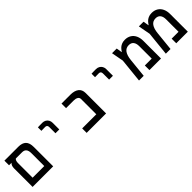

<svg xmlns="http://www.w3.org/2000/svg" viewBox="281 -1826 3037 3037"><g transform="rotate(-45 1800.0 -307.5)"><path d="M52 -609H363.5Q448.5 -609 491.2 -567.5Q534 -526 534 -431.5V0H73.5V-416Q73.5 -448.5 83.5 -471.8Q93.5 -495 109 -505.5H52ZM437.5 -103V-392.5Q437.5 -447.5 414.8 -476.5Q392 -505.5 342.5 -505.5H203.5Q191 -496 184 -476.8Q177 -457.5 177 -432V-103Z M900 -609Q879 -609 844 -608.5Q809 -608 799 -607V-529Q819.5 -530.5 886 -530.5Q907 -530.5 918.2 -518.2Q929.5 -506 929.5 -483V-344.5H1015V-494Q1015 -527 1000.2 -553.2Q985.5 -579.5 959.2 -594.2Q933 -609 900 -609Z M1282.5 -100H1598.5V-442Q1598.5 -474.5 1570.5 -490.8Q1542.5 -507 1500.5 -507H1329V-609H1527.5Q1617 -609 1667.2 -571.2Q1717.5 -533.5 1717.5 -456V0H1282.5Z M2100 -609Q2079 -609 2044 -608.5Q2009 -608 1999 -607V-529Q2019.5 -530.5 2086 -530.5Q2107 -530.5 2118.2 -518.2Q2129.5 -506 2129.5 -483V-344.5H2215V-494Q2215 -527 2200.2 -553.2Q2185.5 -579.5 2159.2 -594.2Q2133 -609 2100 -609Z M2946 -395.5V0H2687V-103H2841V-381Q2841 -443.5 2814.2 -477.2Q2787.5 -511 2734 -511Q2670.5 -511 2635.8 -462.2Q2601 -413.5 2591.5 -319L2559 0H2454L2495.5 -404L2457.5 -607H2562L2578 -512H2581Q2600 -541.5 2620.5 -563.2Q2641 -585 2673.5 -600Q2706 -615 2750.5 -615Q2811 -615 2855.2 -587.8Q2899.5 -560.5 2922.8 -510.8Q2946 -461 2946 -395.5Z M3546 -395.5V0H3287V-103H3441V-381Q3441 -443.5 3414.2 -477.2Q3387.5 -511 3334 -511Q3270.5 -511 3235.8 -462.2Q3201 -413.5 3191.5 -319L3159 0H3054L3095.5 -404L3057.5 -607H3162L3178 -512H3181Q3200 -541.5 3220.5 -563.2Q3241 -585 3273.5 -600Q3306 -615 3350.5 -615Q3411 -615 3455.2 -587.8Q3499.5 -560.5 3522.8 -510.8Q3546 -461 3546 -395.5Z"/></g></svg>

Font: JuliaMono Medium
Style: Regular
Weight: 500
Monospace: yes
Designer: cormullion
Foundry: corm
Version: Version 0.054; ttfautohint (v1.8.4)